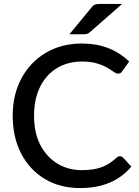

<svg xmlns="http://www.w3.org/2000/svg" viewBox="-20 -947 706 975"><path d="M387.5 8Q283.5 8 206.5 -38.8Q129.5 -85.5 87 -168.2Q44.5 -251 44.5 -359Q44.5 -467 89.2 -549.8Q134 -632.5 213.2 -679.2Q292.5 -726 396.5 -726Q541 -726 636 -634.5L601 -585.5Q594 -573 578.5 -573Q572.5 -573 565.5 -577Q558.5 -581 549.5 -587.5Q536 -597 516 -607.8Q496 -618.5 466.8 -626.5Q437.5 -634.5 396 -634.5Q324.5 -634.5 269.8 -601.5Q215 -568.5 184 -507Q153 -445.5 153 -359Q153 -272 185.2 -210.2Q217.5 -148.5 272.2 -115.8Q327 -83 394 -83Q456 -83 496.2 -98Q536.5 -113 571 -145.5Q578.5 -153.5 589.5 -153.5Q598 -153.5 605 -146.5L647 -101Q555.5 8 387.5 8ZM403 -773H332.5L445.5 -910Q454 -921 463.5 -924Q473 -927 490 -927H600L437 -784Q429 -777 421.8 -775Q414.5 -773 403 -773Z"/></svg>

Font: Verano Sans Medium
Style: Regular
Weight: 500
Designer: Lukasz Dziedzic with Adam Twardoch and Botio Nikoltchev
Foundry: tyPoland Lukasz Dziedzic
Version: Version 3.001;December 28, 2019;FontCreator 12.0.0.2547 64-b